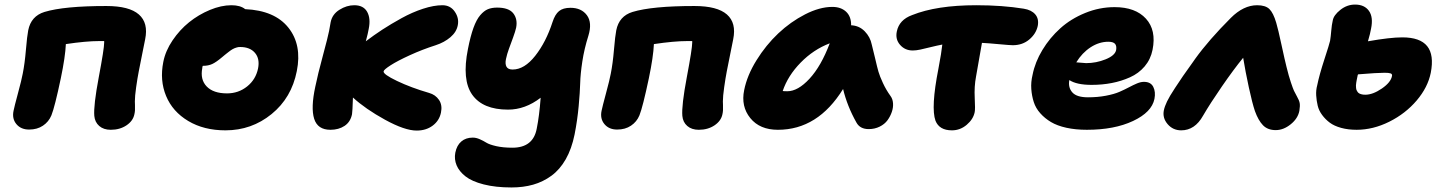

<svg xmlns="http://www.w3.org/2000/svg" viewBox="-20 -556 6287 837"><path d="M462.9 9.8Q431.6 9.8 412.6 -6.8Q393.6 -23.4 391.1 -50.8Q387.2 -95.2 410.6 -219.7Q434.1 -344.2 434.1 -370.1V-377H413.1Q355.5 -377 267.1 -363.8Q264.6 -308.1 245.1 -214.8Q218.8 -89.8 204.1 -53.2Q192.4 -24.9 167.2 -8.1Q142.1 8.8 106.9 8.8Q71.3 8.8 51.5 -14.9Q31.7 -38.6 39.1 -73.2Q42.5 -90.8 58.3 -149.4Q74.2 -208 79.1 -234.9Q87.9 -278.8 93 -339.1Q98.1 -399.4 103 -423.8Q115.2 -485.8 173.8 -503.9Q259.3 -529.8 443.8 -529.8Q543.5 -529.8 585.4 -492.9Q627.4 -456.1 612.8 -384.8Q610.8 -374.5 600.8 -325Q590.8 -275.4 585 -245.4Q579.1 -215.3 573.5 -175.8Q567.9 -136.2 567.9 -113.8Q567.9 -112.3 568.4 -98.4Q568.8 -84.5 568.4 -75.4Q567.9 -66.4 565.9 -58.1Q560.1 -28.8 531.2 -9.5Q502.4 9.8 462.9 9.8Z M962.9 12.2Q868.7 12.2 800.5 -28.6Q732.4 -69.3 704.1 -137.5Q675.8 -205.6 691.9 -286.1Q701.2 -334 732.2 -379.9Q763.2 -425.8 804.4 -459Q845.7 -492.2 895 -512.7Q944.3 -533.2 988.8 -533.2Q1027.8 -533.2 1048.8 -516.1Q1177.7 -510.3 1237.3 -435.3Q1296.9 -360.4 1273.9 -246.1Q1251 -129.4 1163.8 -58.6Q1076.7 12.2 962.9 12.2ZM861.8 -258.8Q852.1 -209 881.1 -179Q910.2 -148.9 969.7 -148.9Q1019.5 -148.9 1057.4 -179.2Q1095.2 -209.5 1105 -257.8Q1113.3 -299.8 1091.6 -325.4Q1069.8 -351.1 1026.9 -351.1Q1022.5 -351.1 1018.3 -350.6Q1014.2 -350.1 1009.8 -348.4Q1005.4 -346.7 1002.2 -345.7Q999 -344.7 993.9 -341.6Q988.8 -338.4 986.1 -336.7Q983.4 -335 977.5 -330.3Q971.7 -325.7 969 -323.7Q966.3 -321.8 959 -315.7Q951.7 -309.6 948.7 -307.1Q922.9 -285.2 905.5 -277.1Q888.2 -269 864.7 -269H863.8Q861.8 -263.2 861.8 -258.8Z M1420.4 9.8Q1364.7 9.8 1349.6 -38.1Q1334.5 -85.9 1354.5 -178.2Q1365.2 -231 1387.5 -313.2Q1409.7 -395.5 1414.6 -420.9Q1420.4 -455.6 1421.4 -459Q1428.2 -493.7 1459.7 -513.4Q1491.2 -533.2 1524.4 -533.2Q1564.5 -533.2 1580.6 -504.4Q1596.7 -475.6 1587.4 -430.2Q1584.5 -412.1 1574.7 -376Q1609.4 -402.3 1646.7 -426.8Q1684.1 -451.2 1730.5 -476.8Q1776.9 -502.4 1824 -517.8Q1871.1 -533.2 1908.7 -533.2Q1943.4 -533.2 1962.6 -505.1Q1981.9 -477.1 1975.6 -445.8Q1970.2 -416.5 1943.6 -393.8Q1917 -371.1 1879.4 -358.9Q1821.3 -340.3 1766.8 -315.4Q1712.4 -290.5 1682.9 -271.5Q1653.3 -252.4 1652.3 -245.1Q1649.4 -232.4 1710.7 -203.1Q1772 -173.8 1850.6 -150.9Q1878.4 -143.1 1893.8 -120.4Q1909.2 -97.7 1902.3 -64.9Q1895 -29.8 1866.2 -8.3Q1837.4 13.2 1796.4 13.2Q1744.6 13.2 1658.7 -33.9Q1572.8 -81.1 1518.6 -130.9Q1516.6 -68.8 1514.6 -58.1Q1507.8 -24.4 1482.2 -7.3Q1456.5 9.8 1420.4 9.8Z M2210 261.2Q2140.6 261.2 2088.9 248Q2037.1 234.9 2009.3 212.9Q1981.4 190.9 1970.5 164.6Q1959.5 138.2 1964.8 109.9Q1971.2 77.6 1991 60.8Q2010.7 43.9 2041 43.9Q2055.7 43.9 2071.3 50.8Q2086.9 57.6 2100.1 65.9Q2113.3 74.2 2143.3 81.1Q2173.3 87.9 2213.9 87.9Q2304.2 87.9 2319.8 4.9Q2331.1 -50.8 2336.9 -129.9Q2269.5 -78.1 2194.8 -78.1Q2085 -78.1 2038.8 -142.8Q1992.7 -207.5 2020 -342.8Q2030.8 -397.9 2043.9 -434.3Q2057.1 -470.7 2073.5 -489.7Q2089.8 -508.8 2106.9 -515.9Q2124 -522.9 2147 -522.9Q2198.2 -522.9 2217.8 -497.6Q2237.3 -472.2 2230 -435.1Q2226.6 -419.4 2216.6 -392.1Q2206.5 -364.7 2198.5 -342.8Q2190.4 -320.8 2185.8 -299.1Q2181.2 -277.3 2188 -265.1Q2194.8 -252.9 2214.8 -252.9Q2266.1 -252.9 2313.2 -312.7Q2360.4 -372.6 2388.7 -460Q2399.4 -493.2 2417 -507.6Q2434.6 -522 2466.8 -522Q2514.6 -522 2538.6 -489.5Q2562.5 -457 2544.9 -399.9Q2526.9 -342.8 2518.6 -288.1Q2510.3 -233.4 2509.3 -194.3Q2508.3 -155.3 2502.7 -93.8Q2497.1 -32.2 2484.9 29.8Q2472.2 92.8 2446.3 138.2Q2420.4 183.6 2383.8 210.2Q2347.2 236.8 2304.2 249Q2261.2 261.2 2210 261.2Z M3026.4 9.8Q2995.1 9.8 2976.1 -6.8Q2957 -23.4 2954.6 -50.8Q2950.7 -95.2 2974.1 -219.7Q2997.6 -344.2 2997.6 -370.1V-377H2976.6Q2918.9 -377 2830.6 -363.8Q2828.1 -308.1 2808.6 -214.8Q2782.2 -89.8 2767.6 -53.2Q2755.9 -24.9 2730.7 -8.1Q2705.6 8.8 2670.4 8.8Q2634.8 8.8 2615 -14.9Q2595.2 -38.6 2602.5 -73.2Q2606 -90.8 2621.8 -149.4Q2637.7 -208 2642.6 -234.9Q2651.4 -278.8 2656.5 -339.1Q2661.6 -399.4 2666.5 -423.8Q2678.7 -485.8 2737.3 -503.9Q2822.8 -529.8 3007.3 -529.8Q3106.9 -529.8 3148.9 -492.9Q3190.9 -456.1 3176.3 -384.8Q3174.3 -374.5 3164.3 -325Q3154.3 -275.4 3148.4 -245.4Q3142.6 -215.3 3137 -175.8Q3131.3 -136.2 3131.3 -113.8Q3131.3 -112.3 3131.8 -98.4Q3132.3 -84.5 3131.8 -75.4Q3131.3 -66.4 3129.4 -58.1Q3123.5 -28.8 3094.7 -9.5Q3065.9 9.8 3026.4 9.8Z M3371.1 9.8Q3292 9.8 3250.7 -41.3Q3209.5 -92.3 3224.1 -163.1Q3236.8 -227.1 3277.8 -293.2Q3318.8 -359.4 3372.6 -410.2Q3426.3 -460.9 3489.7 -493.4Q3553.2 -525.9 3608.4 -525.9Q3646 -525.9 3668.5 -504.9Q3690.9 -483.9 3690.4 -445.8Q3725.6 -444.3 3749.8 -419.4Q3773.9 -394.5 3780.3 -361.8Q3785.2 -344.2 3794.7 -303Q3804.2 -261.7 3809.6 -243.2Q3814.9 -224.6 3828.9 -194.3Q3842.8 -164.1 3862.3 -137.2Q3871.6 -124.5 3873 -106.2Q3874.5 -87.9 3867.9 -68.4Q3861.3 -48.8 3848.9 -31.7Q3836.4 -14.6 3814.7 -3.9Q3793 6.8 3767.1 6.8Q3729 6.8 3713.4 -22Q3673.3 -93.3 3655.3 -168Q3545.4 9.8 3371.1 9.8ZM3412.1 -158.2Q3458.5 -158.2 3509 -212.9Q3559.6 -267.6 3597.2 -367.2Q3526.4 -340.3 3470.5 -283.2Q3414.6 -226.1 3392.1 -159.2Q3397.9 -158.2 3412.1 -158.2Z M4129.9 12.2Q4074.7 12.2 4058.1 -29.8Q4037.6 -86.9 4070.8 -255.9Q4084.5 -328.1 4087.9 -361.8Q4064.9 -357.4 4037.4 -350.6Q4009.8 -343.8 3991.7 -339.8Q3973.6 -335.9 3959 -335.9Q3925.3 -335.9 3903.8 -360.4Q3882.3 -384.8 3889.6 -418.9Q3899.9 -469.7 3956.1 -490.2Q4063 -533.2 4235.8 -533.2Q4350.1 -533.2 4442.9 -518.1Q4476.6 -512.7 4493.2 -493.2Q4509.8 -473.6 4503.9 -442.9Q4496.6 -408.7 4467 -383.8Q4437.5 -358.9 4395 -358.9Q4382.8 -358.9 4335.7 -363.3Q4288.6 -367.7 4260.7 -369.1Q4248 -293.5 4234.9 -222.2Q4226.6 -178.7 4229.2 -129.2Q4231.9 -79.6 4229 -66.9Q4222.7 -36.1 4194.3 -12Q4166 12.2 4129.9 12.2Z M4717.8 9.8Q4668.9 9.8 4628.9 1Q4588.9 -7.8 4561.8 -23.9Q4534.7 -40 4514.9 -62.3Q4495.1 -84.5 4486.6 -111.1Q4478 -137.7 4475.8 -168Q4473.6 -198.2 4481.4 -230Q4492.2 -285.2 4524.2 -338.1Q4556.2 -391.1 4602.3 -432.6Q4648.4 -474.1 4710.7 -499.5Q4772.9 -524.9 4838.9 -524.9Q4929.7 -524.9 4975.6 -474.6Q5021.5 -424.3 5004.4 -338.9Q4996.1 -297.4 4970 -266.6Q4943.8 -235.8 4906 -219Q4868.2 -202.1 4826.7 -194.1Q4785.2 -186 4738.8 -186Q4673.3 -186 4641.6 -207Q4635.7 -174.3 4654.8 -153.1Q4673.8 -131.8 4722.7 -131.8Q4765.1 -131.8 4801 -138.7Q4836.9 -145.5 4859.9 -155.5Q4882.8 -165.5 4901.6 -175.5Q4920.4 -185.5 4936.8 -192.4Q4953.1 -199.2 4966.8 -199.2Q4996.6 -199.2 5007.6 -177.2Q5018.6 -155.3 5012.7 -125Q5001 -66.9 4919.4 -28.6Q4837.9 9.8 4717.8 9.8ZM4811.5 -374Q4771.5 -374 4734.4 -349.9Q4697.3 -325.7 4671.9 -284.2Q4710.9 -280.8 4714.8 -280.8Q4758.8 -280.8 4799.8 -297.4Q4840.8 -314 4845.7 -337.9Q4848.6 -356.4 4840.6 -365.2Q4832.5 -374 4811.5 -374Z M5129.4 12.2Q5093.3 12.2 5070.1 -14.9Q5046.9 -42 5053.7 -75.2Q5057.1 -91.8 5067.6 -113.8Q5078.1 -135.7 5102.3 -172.4Q5126.5 -209 5137.2 -224.6Q5147.9 -240.2 5181.2 -286.6Q5187.5 -295.4 5190.4 -299.8Q5249.5 -381.8 5345.7 -478Q5400.9 -533.2 5460.4 -533.2Q5496.6 -533.2 5513.7 -516.6Q5530.8 -500 5543.5 -457Q5551.8 -429.2 5566.4 -361.1Q5581.1 -293 5588.4 -264.2Q5598.1 -224.6 5607.4 -197Q5616.7 -169.4 5620.8 -160.6Q5625 -151.9 5634.3 -134.8Q5643.6 -118.7 5645.8 -106.7Q5647.9 -94.7 5644.5 -73.2Q5638.2 -39.6 5606.7 -14.2Q5575.2 11.2 5541.5 11.2Q5506.3 11.2 5485.8 -10Q5465.3 -31.2 5450.7 -71.8Q5439 -106.4 5424.1 -175.3Q5409.2 -244.1 5399.4 -304.2Q5357.9 -253.4 5306.9 -179.4Q5255.9 -105.5 5224.6 -51.8Q5189 12.2 5129.4 12.2Z M5894 9.8Q5856.9 9.8 5826.7 1.5Q5796.4 -6.8 5777.1 -21.2Q5757.8 -35.6 5743.7 -54.7Q5729.5 -73.7 5724.4 -95.2Q5719.2 -116.7 5717.8 -139.6Q5716.3 -162.6 5722.2 -184.1Q5731.4 -229.5 5753.4 -296.9Q5775.4 -364.3 5778.3 -377.9Q5781.2 -395.5 5783.4 -421.9Q5785.6 -448.2 5790 -466.8Q5793.9 -489.7 5823 -512.9Q5852.1 -536.1 5887.2 -536.1Q5928.2 -536.1 5947.8 -508.5Q5967.3 -481 5957 -431.2Q5953.6 -410.6 5943.4 -376Q6040 -393.1 6093.3 -393.1Q6170.9 -393.1 6201.7 -354.7Q6232.4 -316.4 6217.3 -238.8Q6204.6 -175.3 6155.8 -117.9Q6106.9 -60.5 6036.4 -25.4Q5965.8 9.8 5894 9.8ZM5898.9 -229Q5898.4 -225.6 5896.7 -218.3Q5895 -210.9 5894.3 -206.5Q5893.6 -202.1 5892.3 -195.1Q5891.1 -188 5891.1 -183.6Q5891.1 -179.2 5891.6 -173.1Q5892.1 -167 5893.8 -163.1Q5895.5 -159.2 5898.4 -155Q5901.4 -150.9 5906 -148.4Q5910.6 -146 5917.2 -144.5Q5923.8 -143.1 5932.1 -143.1Q5964.8 -143.1 6004.2 -170.2Q6043.5 -197.3 6048.3 -225.1Q6049.8 -233.4 6042 -236.1Q6034.2 -238.8 6016.1 -238.8Q5984.9 -238.8 5900.4 -231.9Z"/></svg>

Font: Shantell Sans Normal
Style: Italic
Weight: 800
Italic angle: -11.31°
Designer: Stephen Nixon, Anya Danilova, Shantell Martin
Foundry: Arrow Type
Version: Version 1.006;[559af2be0]